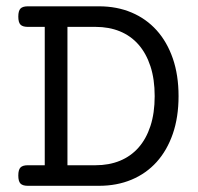

<svg xmlns="http://www.w3.org/2000/svg" viewBox="-20 -600 640 620"><path d="M124.5 -513.2H69.8Q53.2 -513.2 46.1 -520.5Q39.1 -527.8 39.1 -546.4Q39.1 -564.9 46.1 -572.3Q53.2 -579.6 69.8 -579.6H299.8Q357.4 -579.6 404.8 -559.6Q452.1 -539.6 485.8 -502.2Q519.5 -464.8 538.1 -411.1Q556.6 -357.4 556.6 -289.6Q556.6 -221.7 538.1 -168Q519.5 -114.3 485.8 -76.9Q452.1 -39.6 404.8 -19.8Q357.4 0 299.8 0H69.8Q53.2 0 46.1 -7.3Q39.1 -14.6 39.1 -33.2Q39.1 -51.8 46.1 -59.1Q53.2 -66.4 69.8 -66.4H124.5ZM288.6 -66.4Q332 -66.4 367.2 -80.8Q402.3 -95.2 427.2 -123.3Q452.1 -151.4 465.8 -193.1Q479.5 -234.9 479.5 -289.6Q479.5 -344.2 465.8 -386Q452.1 -427.7 427.2 -456.1Q402.3 -484.4 367.2 -498.8Q332 -513.2 288.6 -513.2H197.8V-66.4Z"/></svg>

Font: Courier Prime
Style: Regular
Weight: 400
Designer: Alan Dague-Greene
Foundry: Quote-Unquote Apps
Version: Version 1.203